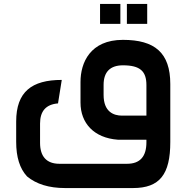

<svg xmlns="http://www.w3.org/2000/svg" viewBox="-20 -708 943 973"><path d="M310 245H654C790 245 843 175 843 12V-282C843 -441 764 -506 603 -506C437 -506 388 -390 388 -293V-188C388 -84 456 -9 577 0H722V13C722 86 689 122 624 122H281C216 122 183 85 183 16V-82C183 -145 213 -179 274 -184L293 -303C141 -303 62 -243 62 -92V11C62 88 80 146 117 186C164 225 228 245 310 245ZM487 -587H590V-688H487ZM505 -227V-278C505 -344 539 -377 603 -377C690 -377 722 -347 722 -277V-122H599C556 -122 505 -141 505 -227ZM623 -587H726V-688H623Z"/></svg>

Font: All Genders v4
Style: Regular
Weight: 400
Designer: Rassam Alawdi
Foundry: Rassam Art
Version: Version 3.100;FEAKit 1.0